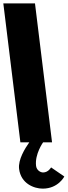

<svg xmlns="http://www.w3.org/2000/svg" viewBox="-61 -845 402 1140"><path d="M146.7 -825H-41.3L60 0H113C87.4 36 45.6 103 52.4 158C63.1 245 140.8 275 192.8 275C284.8 275 320.9 203 320.9 203L242.3 149C242.3 149 226 179 195 179C178 179 156.3 165 153.2 140C144.6 70 195 0 195 0H248Z"/></svg>

Font: Hussar
Style: BdOpOblOne
Weight: 700
Foundry: Cannot Into Space Fonts
Version: Version 2.00